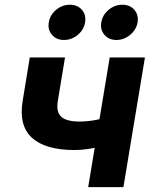

<svg xmlns="http://www.w3.org/2000/svg" viewBox="-20 -773 633 793"><path d="M288.1 -153.3Q167.5 -153.3 112.1 -203.9Q56.6 -254.4 73.7 -356.9L103 -535.6H248.5L219.2 -358.4Q210.9 -310.5 232.9 -290.8Q254.9 -271 307.6 -271Q345.7 -271 383.5 -279.1Q421.4 -287.1 465.8 -301.3L446.8 -183.6Q427.7 -175.8 400.6 -168.9Q373.5 -162.1 344.2 -157.7Q314.9 -153.3 288.1 -153.3ZM344.2 0 433.1 -535.6H578.6L489.7 0ZM460.9 -607.9Q429.7 -607.9 411.4 -629.2Q393.1 -650.4 398.4 -680.7Q403.3 -711.4 428.5 -732.4Q453.6 -753.4 485.4 -753.4Q516.6 -753.4 534.9 -732.4Q553.2 -711.4 548.3 -680.7Q543 -650.4 517.6 -629.2Q492.2 -607.9 460.9 -607.9ZM244.1 -607.9Q212.9 -607.9 194.6 -629.2Q176.3 -650.4 181.6 -680.7Q186.5 -711.4 211.7 -732.4Q236.8 -753.4 268.6 -753.4Q300.3 -753.4 318.4 -732.4Q336.4 -711.4 331.5 -680.7Q326.7 -650.4 301.3 -629.2Q275.9 -607.9 244.1 -607.9Z"/></svg>

Font: Inter 20pt
Style: Bold Italic
Weight: 700
Italic angle: -9.3988°
Version: Version 4.001;git-66647c0bb